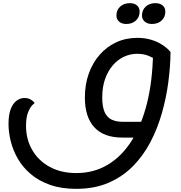

<svg xmlns="http://www.w3.org/2000/svg" viewBox="-20 -847 1146 1217"><path d="M463 350Q368 350 296.5 324.5Q225 299 174.5 256Q124 213 93 159Q62 105 48 48Q34 -9 34 -62Q34 -119 48 -155.5Q62 -192 85.5 -209Q109 -226 136 -226Q155 -226 169 -219Q183 -212 191 -204Q199 -196 200 -194Q197 -193 183.5 -179Q170 -165 157.5 -134Q145 -103 145 -49Q145 36 184.5 104Q224 172 295.5 211Q367 250 464 250Q574 250 662.5 197.5Q751 145 814 46Q877 -53 912 -193.5Q947 -334 950 -510L965 -472Q952 -480 921.5 -493Q891 -506 849 -506Q806 -506 766 -487.5Q726 -469 695 -433Q664 -397 646 -346Q628 -295 628 -229Q628 -171 643 -137Q658 -103 687 -89Q716 -75 757 -75H907V25H755Q638 25 578 -40Q518 -105 518 -229Q518 -310 542 -378.5Q566 -447 610.5 -498.5Q655 -550 716 -578.5Q777 -607 850 -607Q895 -607 931 -597Q967 -587 993.5 -572Q1020 -557 1037 -542Q1054 -527 1061 -517Q1060 -426 1047 -327Q1034 -228 1006.5 -131Q979 -34 934 52.5Q889 139 823 206Q757 273 668 311.5Q579 350 463 350ZM943 -695Q915 -695 897.5 -710Q880 -725 880 -748Q880 -784 904 -805.5Q928 -827 965 -827Q994 -827 1011 -812.5Q1028 -798 1028 -773Q1028 -739 1004.5 -717Q981 -695 943 -695ZM780 -695Q752 -695 735 -710Q718 -725 718 -748Q718 -784 742 -805.5Q766 -827 803 -827Q832 -827 848.5 -812.5Q865 -798 865 -773Q865 -739 841.5 -717Q818 -695 780 -695Z"/></svg>

Font: Lemonada
Style: Regular
Weight: 400
Designer: Mohamed Gaber (Arabic), Eduardo Tunni (Latin)
Foundry: Kief Type Foundry
Version: Version 4.005